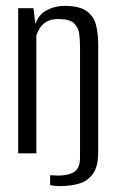

<svg xmlns="http://www.w3.org/2000/svg" viewBox="-20 -523 398 655"><path d="M183 112Q175 112 166.5 111Q158 110 151 108V75Q152 75 157 75Q162 75 168.5 75.5Q175 76 177 76Q213 76 233 63.5Q253 51 253 14V-364Q253 -387 250 -408.5Q247 -430 232 -444Q217 -458 179 -458Q153 -458 138 -448.5Q123 -439 115.5 -426.5Q108 -414 104 -403V0H42V-495H94L101 -441Q112 -474 140 -488.5Q168 -503 199 -503Q252 -503 276.5 -484.5Q301 -466 308 -436Q315 -406 315 -372V-3Q315 45 297 70Q279 95 249.5 103.5Q220 112 183 112Z"/></svg>

Font: Alumni Sans Thin
Style: Regular
Weight: 400
Version: Version 1.018